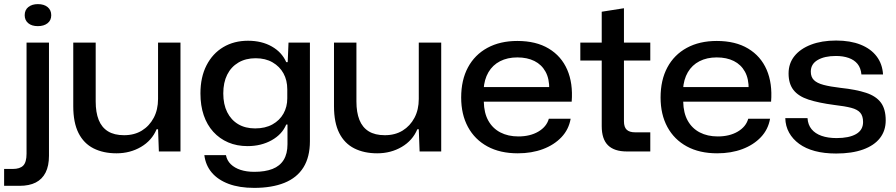

<svg xmlns="http://www.w3.org/2000/svg" viewBox="-65 -736 4355 933"><path d="M-45 167V85H-3Q32 85 48 68.5Q64 52 64 11V-529H173V21Q173 70 156.5 102.5Q140 135 108.5 151Q77 167 30 167ZM119 -609Q89 -609 72 -623.5Q55 -638 55 -662Q55 -688 73 -702Q91 -716 119 -716Q149 -716 166.5 -701.5Q184 -687 184 -662Q184 -637 166 -623Q148 -609 119 -609Z M501 9Q437 9 389.5 -15Q342 -39 316.5 -89.5Q291 -140 291 -220V-529H400V-243Q400 -190 414.5 -153.5Q429 -117 459.5 -98Q490 -79 538 -79Q588 -79 624.5 -101.5Q661 -124 682 -163.5Q703 -203 703 -255V-529H812V0H707L703 -108H696Q673 -53 620 -22Q567 9 501 9Z M1170 177Q1098 177 1046 157.5Q994 138 964 102.5Q934 67 928 18H1033Q1038 44 1056.5 62Q1075 80 1104 89.5Q1133 99 1171 99Q1223 99 1259 85Q1295 71 1313.5 41Q1332 11 1332 -35V-131H1326Q1306 -83 1255 -54.5Q1204 -26 1138 -26Q1086 -26 1044 -44Q1002 -62 971.5 -95.5Q941 -129 925 -176Q909 -223 909 -282Q909 -361 938.5 -418.5Q968 -476 1020 -507Q1072 -538 1140 -538Q1207 -538 1256 -510Q1305 -482 1326 -434H1333L1337 -529H1441V-50Q1441 27 1409.5 77.5Q1378 128 1317 152.5Q1256 177 1170 177ZM1175 -112Q1224 -112 1259 -131.5Q1294 -151 1312.5 -184Q1331 -217 1331 -258V-302Q1331 -346 1312.5 -379.5Q1294 -413 1259.5 -433Q1225 -453 1177 -453Q1129 -453 1093.5 -432Q1058 -411 1039 -373Q1020 -335 1020 -282Q1020 -229 1039 -191Q1058 -153 1092.5 -132.5Q1127 -112 1175 -112Z M1768 9Q1704 9 1656.5 -15Q1609 -39 1583.5 -89.5Q1558 -140 1558 -220V-529H1667V-243Q1667 -190 1681.5 -153.5Q1696 -117 1726.5 -98Q1757 -79 1805 -79Q1855 -79 1891.5 -101.5Q1928 -124 1949 -163.5Q1970 -203 1970 -255V-529H2079V0H1974L1970 -108H1963Q1940 -53 1887 -22Q1834 9 1768 9Z M2451 9Q2365 9 2303.5 -24.5Q2242 -58 2209 -119Q2176 -180 2176 -262Q2176 -347 2209 -408.5Q2242 -470 2303.5 -503.5Q2365 -537 2449 -537Q2540 -537 2601.5 -500Q2663 -463 2691.5 -397Q2720 -331 2713 -242H2286Q2287 -187 2308 -149.5Q2329 -112 2366.5 -92.5Q2404 -73 2454 -73Q2511 -73 2551 -96.5Q2591 -120 2602 -159H2708Q2699 -107 2663.5 -69.5Q2628 -32 2573.5 -11.5Q2519 9 2451 9ZM2285 -301 2278 -313H2613L2604 -301Q2605 -353 2586 -387.5Q2567 -422 2532 -439.5Q2497 -457 2449 -457Q2401 -457 2365 -438.5Q2329 -420 2308.5 -385Q2288 -350 2285 -301Z M2981 0Q2920 0 2889.5 -30Q2859 -60 2859 -123V-442H2755V-529H2859V-679L2967 -696V-529H3095V-442H2967V-147Q2967 -118 2980.5 -105.5Q2994 -93 3021 -93H3095V0Z M3420 9Q3334 9 3272.5 -24.5Q3211 -58 3178 -119Q3145 -180 3145 -262Q3145 -347 3178 -408.5Q3211 -470 3272.5 -503.5Q3334 -537 3418 -537Q3509 -537 3570.5 -500Q3632 -463 3660.5 -397Q3689 -331 3682 -242H3255Q3256 -187 3277 -149.5Q3298 -112 3335.5 -92.5Q3373 -73 3423 -73Q3480 -73 3520 -96.5Q3560 -120 3571 -159H3677Q3668 -107 3632.5 -69.5Q3597 -32 3542.5 -11.5Q3488 9 3420 9ZM3254 -301 3247 -313H3582L3573 -301Q3574 -353 3555 -387.5Q3536 -422 3501 -439.5Q3466 -457 3418 -457Q3370 -457 3334 -438.5Q3298 -420 3277.5 -385Q3257 -350 3254 -301Z M3998 10Q3940 10 3895 -2Q3850 -14 3818.5 -37Q3787 -60 3769.5 -91.5Q3752 -123 3751 -162H3859Q3861 -130 3878.5 -108.5Q3896 -87 3927 -76Q3958 -65 4000 -65Q4061 -65 4095 -84.5Q4129 -104 4129 -143Q4129 -172 4115.5 -188Q4102 -204 4071.5 -212Q4041 -220 3989 -226Q3913 -236 3864 -252Q3815 -268 3791 -298.5Q3767 -329 3767 -379Q3767 -428 3795.5 -463.5Q3824 -499 3876 -519Q3928 -539 3998 -539Q4067 -539 4117 -519Q4167 -499 4195 -462Q4223 -425 4226 -374H4121Q4118 -406 4102 -425.5Q4086 -445 4059 -454.5Q4032 -464 3997 -464Q3942 -464 3908.5 -444.5Q3875 -425 3875 -388Q3875 -362 3890 -347Q3905 -332 3937 -323.5Q3969 -315 4020 -309Q4095 -301 4143.5 -285Q4192 -269 4215.5 -237.5Q4239 -206 4239 -151Q4239 -101 4211 -65Q4183 -29 4129 -9.5Q4075 10 3998 10Z"/></svg>

Font: Mona Sans SemiExpanded Medium
Style: Regular
Weight: 500
Width: 6
Designer: Deni Anggara
Foundry: GitHub
Version: Version 2.000